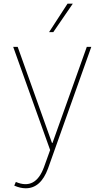

<svg xmlns="http://www.w3.org/2000/svg" viewBox="-20 -798 563 1034"><path d="M117.9 215.9Q89.5 215.9 56.8 201.7L65.3 181.8Q171.5 227.3 217.3 100.9L250 9.9L51.1 -545.5H75.3L259.9 -28.4H262.8L447.4 -545.5H471.6L238.6 109.4Q199.2 216.6 117.9 215.9ZM244.3 -625 343.8 -778.4H372.2L267 -625Z"/></svg>

Font: Inter UI Thin
Style: Regular
Weight: 100
Designer: Rasmus Andersson
Foundry: rsms
Version: 3.2;8d6f07862